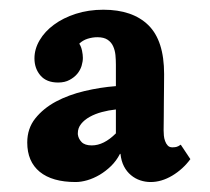

<svg xmlns="http://www.w3.org/2000/svg" viewBox="-20 -736 426 389"><path d="M137.7 -463.9Q138.7 -455.1 145.3 -448.2Q151.9 -441.4 166 -441.4Q190.4 -441.4 214.8 -465.8V-514.2Q200.2 -512.7 186.5 -509Q172.9 -505.4 161.9 -499.3Q150.9 -493.2 144.3 -484.9Q137.7 -476.6 137.7 -466.3ZM49.8 -617.7Q49.8 -636.7 60.3 -654.5Q70.8 -672.4 89.4 -686Q107.9 -699.7 133.5 -708Q159.2 -716.3 189.5 -716.3Q248.5 -716.3 280.5 -685.1Q312.5 -653.8 312.5 -585.9Q312.5 -573.2 312.3 -558.6Q312 -543.9 312 -528.8Q312 -513.7 311.8 -499Q311.5 -484.4 311.5 -472.2Q311.5 -467.3 312 -461.4Q312.5 -455.6 314.5 -450.2Q316.4 -444.8 319.8 -441.2Q323.2 -437.5 329.1 -437.5Q333 -437.5 336.9 -438.2Q340.8 -439 346.2 -442.9L365.7 -413.6Q350.6 -393.1 328.9 -380.1Q307.1 -367.2 285.2 -367.2Q274.4 -367.2 264.2 -370.6Q253.9 -374 245.4 -381.1Q236.8 -388.2 231.2 -398.9Q225.6 -409.7 224.1 -424.3H223.1Q215.8 -410.2 205.1 -399.7Q194.3 -389.2 181.9 -381.8Q169.4 -374.5 156.7 -370.8Q144 -367.2 133.3 -367.2Q85.9 -367.2 60.5 -387.9Q35.2 -408.7 35.2 -447.3Q35.2 -475.6 51.5 -496.1Q67.9 -516.6 93.5 -530.3Q119.1 -543.9 151.1 -551.5Q183.1 -559.1 214.8 -561.5V-605Q214.8 -614.7 213.9 -624.5Q212.9 -634.3 209.2 -642.3Q205.6 -650.4 198 -655.5Q190.4 -660.6 177.2 -660.6Q167.5 -660.6 157.5 -657.5Q147.5 -654.3 140.6 -647.5Q144.5 -641.6 146.2 -633.3Q147.9 -625 147.9 -618.7Q147.9 -611.3 145.3 -602.5Q142.6 -593.8 136.5 -586.4Q130.4 -579.1 120.8 -574Q111.3 -568.8 97.7 -568.8Q74.2 -568.8 62 -583Q49.8 -597.2 49.8 -617.7Z"/></svg>

Font: DimaFred
Style: Bold
Weight: 800
Designer: R.Balvardi
Foundry: R.Balvardi (r.balvardi@gmail.com)
Version: Version 1.00;August 2, 2018;FontCreator 11.5.0.2427 64-bit